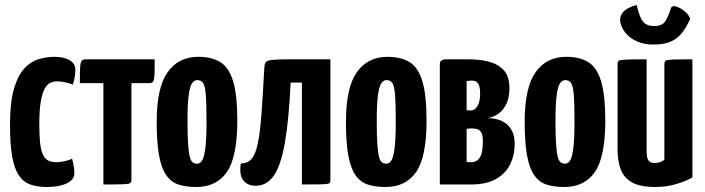

<svg xmlns="http://www.w3.org/2000/svg" viewBox="-20 -737 2816 767"><path d="M168 10Q129 10 101 0Q73 -10 55 -37Q37 -64 28.5 -112.5Q20 -161 20 -239Q20 -329 36 -383Q52 -437 78 -464.5Q104 -492 135.5 -501Q167 -510 198 -510Q235 -510 258 -496.5Q281 -483 281 -459Q281 -448 279 -432.5Q277 -417 271 -399Q259 -404 241.5 -408Q224 -412 208 -412Q195 -412 182 -406.5Q169 -401 159 -383.5Q149 -366 143 -332Q137 -298 137 -241Q137 -198 140 -168.5Q143 -139 150.5 -121.5Q158 -104 171 -96.5Q184 -89 204 -89Q220 -89 238 -93Q256 -97 268 -103Q273 -84 275 -70.5Q277 -57 277 -44Q277 -19 246.5 -4.5Q216 10 168 10Z M393 0V-405H299Q299 -446 300 -466.5Q301 -487 306 -493.5Q311 -500 322 -500H598Q598 -458 597 -437.5Q596 -417 591.5 -411Q587 -405 576 -405H505V-20Q505 -10 500.5 -6Q496 -2 473 -1Q450 0 393 0Z M764 10Q724 10 694 0.5Q664 -9 644.5 -36.5Q625 -64 615.5 -115.5Q606 -167 606 -251Q606 -387 649.5 -448.5Q693 -510 772 -510Q826 -510 860.5 -488.5Q895 -467 911.5 -411.5Q928 -356 928 -255Q928 -110 886.5 -50Q845 10 764 10ZM767 -83Q777 -83 785.5 -93Q794 -103 799.5 -139Q805 -175 805 -252Q805 -324 802 -359.5Q799 -395 791 -406Q783 -417 768 -417Q757 -417 748 -405.5Q739 -394 734 -358.5Q729 -323 729 -252Q729 -194 731.5 -159.5Q734 -125 738.5 -109Q743 -93 750.5 -88Q758 -83 767 -83Z M1001 5Q969 5 952 -16.5Q935 -38 942 -84Q969 -84 985 -102.5Q1001 -121 1010 -164.5Q1019 -208 1024.5 -282Q1030 -356 1036 -468Q1037 -482 1041.5 -488.5Q1046 -495 1065.5 -497.5Q1085 -500 1131 -500H1300V-20Q1300 -13 1298.5 -8.5Q1297 -4 1287.5 -2.5Q1278 -1 1254.5 -0.5Q1231 0 1186 0V-407H1141Q1134 -257 1118 -166.5Q1102 -76 1074 -35.5Q1046 5 1001 5Z M1520 10Q1480 10 1450 0.5Q1420 -9 1400.5 -36.5Q1381 -64 1371.5 -115.5Q1362 -167 1362 -251Q1362 -387 1405.5 -448.5Q1449 -510 1528 -510Q1582 -510 1616.5 -488.5Q1651 -467 1667.5 -411.5Q1684 -356 1684 -255Q1684 -110 1642.5 -50Q1601 10 1520 10ZM1523 -83Q1533 -83 1541.5 -93Q1550 -103 1555.5 -139Q1561 -175 1561 -252Q1561 -324 1558 -359.5Q1555 -395 1547 -406Q1539 -417 1524 -417Q1513 -417 1504 -405.5Q1495 -394 1490 -358.5Q1485 -323 1485 -252Q1485 -194 1487.5 -159.5Q1490 -125 1494.5 -109Q1499 -93 1506.5 -88Q1514 -83 1523 -83Z M1737 0V-480Q1737 -490 1743 -495Q1749 -500 1765 -500H1855Q1895 -500 1931.5 -491Q1968 -482 1991.5 -457.5Q2015 -433 2015 -385Q2015 -352 2006 -329.5Q1997 -307 1983.5 -293.5Q1970 -280 1955 -273.5Q1940 -267 1928 -265Q1936 -265 1943.5 -264.5Q1951 -264 1955 -263Q1960 -262 1972.5 -258.5Q1985 -255 2000 -244.5Q2015 -234 2025.5 -214Q2036 -194 2036 -160Q2036 -118 2018.5 -81.5Q2001 -45 1962.5 -22.5Q1924 0 1861 0ZM1863 -89Q1885 -89 1897 -108Q1909 -127 1909 -172Q1909 -194 1904 -205Q1899 -216 1889.5 -220Q1880 -224 1865 -224Q1855 -224 1849.5 -223Q1844 -222 1844 -222V-90Q1848 -89 1853 -89Q1858 -89 1863 -89ZM1844 -297Q1847 -296 1851.5 -296Q1856 -296 1862 -296Q1871 -296 1879 -303Q1887 -310 1892.5 -325Q1898 -340 1898 -363Q1898 -380 1895.5 -390Q1893 -400 1888.5 -405.5Q1884 -411 1878 -413Q1872 -415 1866 -415Q1860 -415 1855 -414.5Q1850 -414 1847 -413.5Q1844 -413 1844 -413Z M2234 10Q2194 10 2164 0.5Q2134 -9 2114.5 -36.5Q2095 -64 2085.5 -115.5Q2076 -167 2076 -251Q2076 -387 2119.5 -448.5Q2163 -510 2242 -510Q2296 -510 2330.5 -488.5Q2365 -467 2381.5 -411.5Q2398 -356 2398 -255Q2398 -110 2356.5 -50Q2315 10 2234 10ZM2237 -83Q2247 -83 2255.5 -93Q2264 -103 2269.5 -139Q2275 -175 2275 -252Q2275 -324 2272 -359.5Q2269 -395 2261 -406Q2253 -417 2238 -417Q2227 -417 2218 -405.5Q2209 -394 2204 -358.5Q2199 -323 2199 -252Q2199 -194 2201.5 -159.5Q2204 -125 2208.5 -109Q2213 -93 2220.5 -88Q2228 -83 2237 -83Z M2598 10Q2538 10 2505.5 -8Q2473 -26 2460 -59.5Q2447 -93 2447 -140V-480Q2447 -490 2451.5 -494Q2456 -498 2480.5 -499Q2505 -500 2563 -500V-133Q2563 -118 2565.5 -107.5Q2568 -97 2575 -91.5Q2582 -86 2596 -86Q2606 -86 2616 -89Q2626 -92 2634 -99V-480Q2634 -490 2638.5 -494Q2643 -498 2666 -499Q2689 -500 2746 -500V-28Q2722 -14 2682.5 -2Q2643 10 2598 10ZM2590 -559Q2553 -559 2524 -572Q2495 -585 2477.5 -607Q2460 -629 2457 -656Q2457 -677 2472 -692Q2487 -707 2523 -717Q2530 -688 2538 -669Q2546 -650 2559 -641.5Q2572 -633 2594 -633Q2625 -633 2637.5 -652Q2650 -671 2660 -704Q2664 -716 2681 -711Q2698 -706 2715.5 -691.5Q2733 -677 2737 -661Q2723 -630 2705.5 -607Q2688 -584 2661 -571.5Q2634 -559 2590 -559Z"/></svg>

Font: Yanone Kaffeesatz
Style: Bold
Weight: 700
Designer: Yanone (Cyrillic: Daniel Pouzeot, Huerta Tipografica, and Cyreal)
Foundry: Yanone
Version: Version 2.003